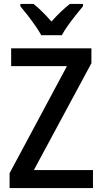

<svg xmlns="http://www.w3.org/2000/svg" viewBox="-20 -961 522 981"><path d="M455 0H29V-76L322 -623H37V-714H447V-638L153 -92H455ZM404 -929Q388 -910 367 -883.5Q346 -857 327 -830.5Q308 -804 296 -781H191Q179 -803 160.5 -829.5Q142 -856 121.5 -882.5Q101 -909 84 -929V-941H151Q173 -924 196.5 -900.5Q220 -877 243 -851Q268 -879 290.5 -900.5Q313 -922 337 -941H404Z"/></svg>

Font: Noto Sans Display SemiCondensed Medium
Style: Regular
Weight: 500
Width: 4
Designer: Monotype Design Team
Foundry: Monotype Imaging Inc.
Version: Version 2.003